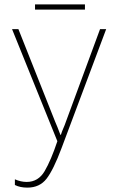

<svg xmlns="http://www.w3.org/2000/svg" viewBox="-20 -847 540 877"><path d="M368 -803V-827H140V-803ZM261 -170 465 -714H437L281 -291Q276 -276 269.5 -261.5Q263 -247 258 -231H256Q249 -250 242.5 -266Q236 -282 232 -291L64 -714H35L242 -202Q213 -115 184 -65.5Q155 -16 102 -16Q75 -16 48 -28V-2Q72 10 105 10Q161 10 192.5 -30.5Q224 -71 261 -170Z"/></svg>

Font: Noto Sans Mono UI Condensed Thin
Style: Regular
Weight: 250
Width: 3
Designer: Monotype Design team
Foundry: Monotype Imaging Inc.
Version: 1.000